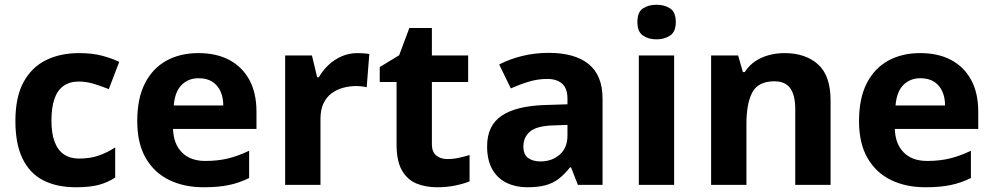

<svg xmlns="http://www.w3.org/2000/svg" viewBox="-20 -780 4190 810"><path d="M300 10Q219 10 162 -19.5Q105 -49 75 -111Q45 -173 45 -270Q45 -370 79 -433Q113 -496 173.5 -526Q234 -556 313 -556Q369 -556 410.5 -545Q452 -534 483 -519L439 -404Q404 -418 373.5 -427Q343 -436 313 -436Q274 -436 248 -417.5Q222 -399 209.5 -362.5Q197 -326 197 -271Q197 -217 210.5 -181.5Q224 -146 250 -128.5Q276 -111 313 -111Q360 -111 396 -123.5Q432 -136 466 -158V-31Q432 -9 394.5 0.5Q357 10 300 10Z M817 -556Q893 -556 947.5 -527Q1002 -498 1032 -443Q1062 -388 1062 -308V-236H710Q712 -173 747.5 -137Q783 -101 846 -101Q899 -101 942 -111.5Q985 -122 1031 -144V-29Q991 -9 946.5 0.5Q902 10 839 10Q757 10 694 -20.5Q631 -51 595 -113Q559 -175 559 -269Q559 -365 591.5 -428.5Q624 -492 682 -524Q740 -556 817 -556ZM818 -450Q775 -450 746.5 -422Q718 -394 713 -335H922Q922 -368 910.5 -394Q899 -420 876 -435Q853 -450 818 -450Z M1488 -556Q1499 -556 1514 -555Q1529 -554 1538 -552L1527 -412Q1520 -414 1506.5 -415.5Q1493 -417 1483 -417Q1454 -417 1427 -409.5Q1400 -402 1378.5 -386Q1357 -370 1344.5 -343.5Q1332 -317 1332 -278V0H1183V-546H1296L1318 -454H1325Q1341 -482 1365 -505Q1389 -528 1420.5 -542Q1452 -556 1488 -556Z M1867 -109Q1892 -109 1915 -114Q1938 -119 1961 -126V-15Q1937 -5 1901.5 2.5Q1866 10 1824 10Q1775 10 1736.5 -6Q1698 -22 1675.5 -61.5Q1653 -101 1653 -171V-434H1582V-497L1664 -547L1707 -662H1802V-546H1955V-434H1802V-171Q1802 -140 1820 -124.5Q1838 -109 1867 -109Z M2295 -557Q2405 -557 2463.5 -509.5Q2522 -462 2522 -364V0H2418L2389 -74H2385Q2362 -45 2337.5 -26Q2313 -7 2281.5 1.5Q2250 10 2204 10Q2156 10 2117.5 -8.5Q2079 -27 2057 -65.5Q2035 -104 2035 -163Q2035 -250 2096 -291.5Q2157 -333 2279 -337L2374 -340V-364Q2374 -407 2351.5 -427Q2329 -447 2289 -447Q2249 -447 2211 -435.5Q2173 -424 2135 -407L2086 -508Q2130 -531 2183.5 -544Q2237 -557 2295 -557ZM2316 -251Q2244 -249 2216 -225Q2188 -201 2188 -162Q2188 -128 2208 -113.5Q2228 -99 2260 -99Q2308 -99 2341 -127.5Q2374 -156 2374 -208V-253Z M2824 -546V0H2675V-546ZM2750 -760Q2783 -760 2807 -744.5Q2831 -729 2831 -686.8Q2831 -646 2807 -630Q2783 -614 2750 -614Q2715.7 -614 2692.4 -630Q2669 -646 2669 -686.8Q2669 -729 2692.4 -744.5Q2715.7 -760 2750 -760Z M3290 -556Q3378 -556 3431 -508.5Q3484 -461 3484 -356V0H3335V-319Q3335 -378 3314 -407.5Q3293 -437 3247 -437Q3179 -437 3154 -390.5Q3129 -344 3129 -257V0H2980V-546H3094L3114 -476H3122Q3140 -504 3166 -521.5Q3192 -539 3224 -547.5Q3256 -556 3290 -556Z M3862 -556Q3938 -556 3992.5 -527Q4047 -498 4077 -443Q4107 -388 4107 -308V-236H3755Q3757 -173 3792.5 -137Q3828 -101 3891 -101Q3944 -101 3987 -111.5Q4030 -122 4076 -144V-29Q4036 -9 3991.5 0.5Q3947 10 3884 10Q3802 10 3739 -20.5Q3676 -51 3640 -113Q3604 -175 3604 -269Q3604 -365 3636.5 -428.5Q3669 -492 3727 -524Q3785 -556 3862 -556ZM3863 -450Q3820 -450 3791.5 -422Q3763 -394 3758 -335H3967Q3967 -368 3955.5 -394Q3944 -420 3921 -435Q3898 -450 3863 -450Z"/></svg>

Font: Noto Sans Malayalam
Style: Regular
Weight: 400
Designer: Jelle Bosma - Monotype Design Team
Foundry: Monotype Imaging Inc.
Version: Version 2.103